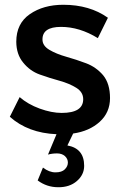

<svg xmlns="http://www.w3.org/2000/svg" viewBox="-20 -557 510 801"><path d="M261.2 49.8Q331.1 62.5 331.1 134.8Q331.1 171.9 300.8 198.2Q270.5 224.6 222.7 224.1Q175.3 224.1 137.2 195.8L159.2 142.1Q185.1 162.1 211.4 162.1Q237.8 162.1 250.5 149.4Q263.2 136.7 263.2 121.1Q263.2 105.5 250.5 93.8Q237.8 83 217.8 83Q197.8 83 180.2 87.9L215.8 2.9Q97.2 -2 21 -69.8L62 -151.9Q96.2 -122.1 145.5 -104Q195.3 -85.9 237.3 -85.9Q327.1 -85.9 327.1 -143.1Q327.1 -172.9 297.9 -190.9Q268.6 -209 228 -220.2Q187 -231.4 146 -246.1Q105 -260.7 76.7 -295.9Q48.3 -330.1 47.9 -382.8Q47.9 -459 104.5 -498Q161.1 -537.1 244.1 -537.1Q354 -537.1 430.2 -482.9L388.2 -397.9Q312 -444.8 234.4 -444.8Q156.7 -444.8 157.2 -392.1Q157.2 -366.2 186 -349.1Q214.8 -332 256.3 -320.3Q297.9 -308.6 339.4 -293Q380.9 -277.3 410.2 -243.2Q439 -208 439 -147.9Q439 -87.9 396 -48.8Q353 -9.8 285.2 0Z"/></svg>

Font: TruenoRg
Style: Book
Weight: 400
Designer: Julieta Ulanovsky
Foundry: Julieta Ulanovsky
Version: Version 3.001b